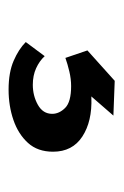

<svg xmlns="http://www.w3.org/2000/svg" viewBox="58 -106 281 436"><g transform="rotate(90 198.0 111.5)"><path d="M108 150Q119 162 135.5 169.5Q152 177 173 177Q198 177 218.5 165.5Q239 154 239 133Q239 117 225.5 103.5Q212 90 176 90Q160 90 143 94Q126 98 112 103L95 53L164 -9L243 -6L170 78L148 53Q159 49 173.5 46.5Q188 44 202 44Q256 42 290.5 64.5Q325 87 325 131Q325 166 305 188Q285 210 253 221Q221 232 184 232Q145 232 118.5 220.5Q92 209 76 193Z"/></g></svg>

Font: Josefin Sans Thin Medium
Style: Regular
Weight: 500
Version: Version 2.000